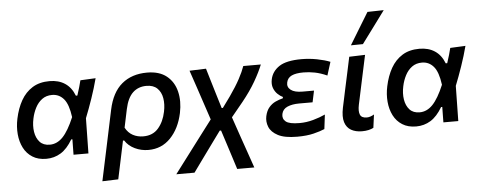

<svg xmlns="http://www.w3.org/2000/svg" viewBox="-59 -946 3235 1297"><g transform="rotate(-5 1559.0 -297.0)"><path d="M222.5 11.5Q167 11.5 128.8 -12.8Q90.5 -37 69.5 -78.2Q48.5 -119.5 44 -170.8Q39.5 -222 51 -276Q65.5 -345 95.2 -397.5Q125 -450 172.8 -479.8Q220.5 -509.5 289 -509.5Q350 -509.5 393 -481.2Q436 -453 458 -396H468Q478 -425.5 485 -450.2Q492 -475 497.5 -497L601 -502Q584 -436.5 560.2 -367.5Q536.5 -298.5 512.5 -238.5Q510.5 -118.5 508.5 0H407.5Q408 -26.5 408.2 -53Q408.5 -79.5 409 -104.5H401Q365 -43 320.8 -15.8Q276.5 11.5 222.5 11.5ZM254 -81.5Q303.5 -81.5 342.8 -122.5Q382 -163.5 420 -254Q408.5 -341.5 377 -378.2Q345.5 -415 298 -415Q258 -415 230 -394.2Q202 -373.5 184.5 -339.8Q167 -306 159 -267.5Q148.5 -219.5 155.2 -177Q162 -134.5 186.2 -108Q210.5 -81.5 254 -81.5Z M586 195.5Q597.5 141 608.8 88.2Q620 35.5 633 -25.5L687 -281Q711.5 -397 779 -453.2Q846.5 -509.5 950 -509.5Q1033 -509.5 1082.5 -469.8Q1132 -430 1148.2 -363.8Q1164.5 -297.5 1148 -218Q1126 -114.5 1065.2 -51.2Q1004.5 12 914.5 12Q866 12 823 -8.5Q780 -29 756.5 -66H748.5L739 -20.5Q727 37 716.2 87.2Q705.5 137.5 694 192ZM888.5 -82.5Q953 -82.5 990.5 -126Q1028 -169.5 1041.5 -236Q1052 -286 1044.8 -328Q1037.5 -370 1011.2 -395.2Q985 -420.5 938.5 -420.5Q882.5 -420.5 845.8 -385.8Q809 -351 793 -275.5L767 -152Q786 -116.5 817.5 -99.5Q849 -82.5 888.5 -82.5Z M1087.5 192Q1120.5 148 1169.5 83.5Q1218.5 19 1276 -57.5L1351.5 -157L1318 -257.5Q1298.5 -316.5 1278 -377.5Q1257.5 -438.5 1237.5 -497L1349.5 -501Q1358.5 -470 1370.8 -429.5Q1383 -389 1394.5 -350.5Q1406 -312 1414 -286L1432 -227H1440L1493 -300Q1537.5 -363.5 1563.2 -411.5Q1589 -459.5 1602 -497H1721Q1701.5 -447.5 1665.8 -385.5Q1630 -323.5 1575.5 -256L1495.5 -158.5L1543.5 -18.5Q1568.5 53.5 1584.8 100.2Q1601 147 1616.5 192H1500.5Q1487 150 1473.8 108.2Q1460.5 66.5 1446.5 23L1414.5 -76H1405.5L1355.5 -7.5Q1307 59 1272 107.5Q1237 156 1211 192Z M1924 10.5Q1839 10.5 1793.8 -13.2Q1748.5 -37 1734 -73Q1719.5 -109 1727.5 -146Q1735.5 -183 1754.8 -205.2Q1774 -227.5 1799 -239Q1824 -250.5 1849 -256.5L1850.5 -265.5Q1833.5 -273 1815.8 -289.8Q1798 -306.5 1788.5 -331.8Q1779 -357 1786 -391Q1797.5 -444.5 1846.2 -476.8Q1895 -509 1997.5 -509Q2050 -509 2102.8 -498.8Q2155.5 -488.5 2191 -474L2162.5 -383.5Q2119 -403 2079.8 -410.8Q2040.5 -418.5 2003.5 -418.5Q1951 -418.5 1922.8 -405Q1894.5 -391.5 1888 -361Q1881 -329.5 1906.5 -309.8Q1932 -290 1985.5 -290H2063.5L2047 -212H1956Q1908.5 -212 1876.2 -198Q1844 -184 1837 -151.5Q1830.5 -119.5 1854.2 -99.8Q1878 -80 1947.5 -80Q1994.5 -80 2040.2 -92.8Q2086 -105.5 2122.5 -122.5L2110.5 -25Q2082 -12.5 2035.5 -1Q1989 10.5 1924 10.5Z M2362.5 12Q2320 12 2289.5 -5.2Q2259 -22.5 2247.2 -59.8Q2235.5 -97 2248 -158Q2256 -194 2261.2 -219.5Q2266.5 -245 2272.5 -273Q2287 -339.5 2298 -391.2Q2309 -443 2320.5 -497L2428 -500.5Q2409 -412 2393 -337.2Q2377 -262.5 2366 -210.5L2357 -168.5Q2348 -125 2357.8 -101.5Q2367.5 -78 2403 -78Q2426 -78 2453 -94L2441 -4.5Q2427 3 2407.5 7.5Q2388 12 2362.5 12ZM2338.5 -573Q2371.5 -627.5 2404.2 -681Q2437 -734.5 2469.5 -788L2580 -790.5Q2539.5 -735 2499.5 -681.2Q2459.5 -627.5 2420 -574Z M2730.5 11.5Q2675 11.5 2636.8 -12.8Q2598.5 -37 2577.5 -78.2Q2556.5 -119.5 2552 -170.8Q2547.5 -222 2559 -276Q2573.5 -345 2603.2 -397.5Q2633 -450 2680.8 -479.8Q2728.5 -509.5 2797 -509.5Q2858 -509.5 2901 -481.2Q2944 -453 2966 -396H2976Q2986 -425.5 2993 -450.2Q3000 -475 3005.5 -497L3109 -502Q3092 -436.5 3068.2 -367.5Q3044.5 -298.5 3020.5 -238.5Q3018.5 -118.5 3016.5 0H2915.5Q2916 -26.5 2916.2 -53Q2916.5 -79.5 2917 -104.5H2909Q2873 -43 2828.8 -15.8Q2784.5 11.5 2730.5 11.5ZM2762 -81.5Q2811.5 -81.5 2850.8 -122.5Q2890 -163.5 2928 -254Q2916.5 -341.5 2885 -378.2Q2853.5 -415 2806 -415Q2766 -415 2738 -394.2Q2710 -373.5 2692.5 -339.8Q2675 -306 2667 -267.5Q2656.5 -219.5 2663.2 -177Q2670 -134.5 2694.2 -108Q2718.5 -81.5 2762 -81.5Z"/></g></svg>

Font: Commissioner Medium
Style: Italic
Weight: 500
Italic angle: -12°
Designer: Kostas Bartsokas
Foundry: Kostas Bartsokas
Version: Version 1.000; ttfautohint (v1.8.3)